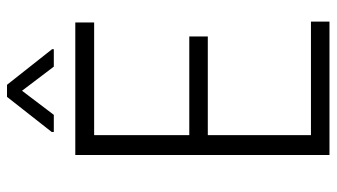

<svg xmlns="http://www.w3.org/2000/svg" viewBox="-222 -720 942 537"><g transform="rotate(-90 248.5 -451.0)"><path d="M415.5 -340.3H139.6V-51.8H457V0H84V-710.9H454.6V-658.2H139.6V-392.1H415.5ZM379.9 -775.9V-771H331.1L263.7 -859.9L196.3 -771H148.4V-776.9L246.6 -901.9H280.3Z"/></g></svg>

Font: Roboto Condensed Light
Style: Regular
Weight: 300
Designer: Google
Version: Version 2.134; 2016